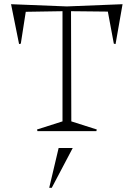

<svg xmlns="http://www.w3.org/2000/svg" viewBox="-20 -631 643 924"><path d="M33.2 -610.8 301.8 -600.1 569.8 -610.8 536.1 -418.9 527.8 -420.9 499 -575.2 321.8 -577.1 323.2 -46.9 445.8 -7.8 443.8 0H160.2L158.2 -7.8L280.8 -46.9V-577.1L104 -574.2L80.1 -420.9L71.8 -418.9ZM216.8 272.9 262.2 81.1H330.1L229 272.9Z"/></svg>

Font: Halibut Thin
Style: Regular
Weight: 250
Designer: Matteo Maggi
Foundry: Collletttivo
Version: Version 3.080 | FøM Fix